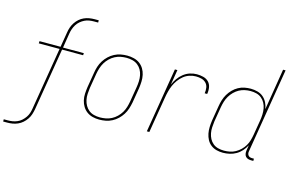

<svg xmlns="http://www.w3.org/2000/svg" viewBox="-133 -1005 2246 1489"><g transform="rotate(15 990.0 -260.0)"><path d="M-20 215V197H13Q32 197 50.5 194Q69 191 87.5 183Q106 175 121 161.5Q136 148 147.5 131.5Q159 115 165 97Q171 79 174 60L257 -442H90L91 -460H260L280 -580Q283 -601 290 -621.5Q297 -642 309.5 -661Q322 -680 339 -695Q356 -710 376.5 -719Q397 -728 418 -731.5Q439 -735 460 -735H493V-717H460Q441 -717 422 -714Q403 -711 385.5 -702.5Q368 -694 352 -680.5Q336 -667 325.5 -650Q315 -633 308.5 -614.5Q302 -596 299 -577L280 -459H447L446 -442H277L194 60Q190 81 183.5 101.5Q177 122 164 141Q151 160 134 175Q117 190 96.5 199Q76 208 55 211.5Q34 215 13 215Z M695 8Q668 8 642 1.5Q616 -5 595.5 -20Q575 -35 561.5 -57Q548 -79 542 -105Q536 -131 537.5 -158.5Q539 -186 543 -213L563 -333Q567 -359 575 -384Q583 -409 597.5 -432Q612 -455 632 -474Q652 -493 676 -505.5Q700 -518 726 -523Q752 -528 778 -528Q805 -528 831.5 -521.5Q858 -515 878.5 -500Q899 -485 912.5 -463Q926 -441 931.5 -415Q937 -389 936 -361.5Q935 -334 931 -307L911 -187Q906 -161 898 -136Q890 -111 875.5 -88Q861 -65 841 -46Q821 -27 797 -14.5Q773 -2 747 3Q721 8 695 8ZM696 -10Q719 -10 743 -14.5Q767 -19 789 -30.5Q811 -42 829.5 -60Q848 -78 860.5 -99Q873 -120 880 -143.5Q887 -167 891 -190L911 -310Q915 -334 916 -358.5Q917 -383 912.5 -406.5Q908 -430 896.5 -450Q885 -470 867 -484Q849 -498 825.5 -504Q802 -510 777 -510Q754 -510 730.5 -505.5Q707 -501 685 -489.5Q663 -478 644.5 -460Q626 -442 613.5 -421Q601 -400 593.5 -376.5Q586 -353 582 -330L562 -210Q559 -186 557.5 -161.5Q556 -137 561 -113.5Q566 -90 577.5 -70Q589 -50 606.5 -36Q624 -22 647.5 -16Q671 -10 696 -10Z M1076 0 1162 -520H1182L1162 -398Q1173 -424 1190 -448.5Q1207 -473 1230.5 -491.5Q1254 -510 1281.5 -519Q1309 -528 1337 -528Q1364 -528 1389.5 -521.5Q1415 -515 1432 -497.5Q1449 -480 1453.5 -454Q1458 -428 1453 -401H1433Q1437 -424 1433.5 -446.5Q1430 -469 1415 -484Q1400 -499 1378.5 -504.5Q1357 -510 1334 -510Q1309 -510 1283 -501.5Q1257 -493 1236 -476Q1215 -459 1198.5 -436.5Q1182 -414 1171.5 -389.5Q1161 -365 1154.5 -339.5Q1148 -314 1144 -289L1096 0Z M1688 8Q1661 8 1636 1.5Q1611 -5 1591 -20.5Q1571 -36 1559 -58.5Q1547 -81 1542 -106.5Q1537 -132 1538 -159Q1539 -186 1543 -213L1563 -333Q1567 -358 1574.5 -382.5Q1582 -407 1595.5 -430Q1609 -453 1628 -472.5Q1647 -492 1670.5 -505Q1694 -518 1719.5 -523Q1745 -528 1770 -528Q1798 -528 1825 -520.5Q1852 -513 1871.5 -496Q1891 -479 1903 -455Q1915 -431 1919 -404L1973 -735H1993L1881 -56Q1879 -47 1880.5 -38Q1882 -29 1887.5 -22Q1893 -15 1901.5 -12.5Q1910 -10 1919 -10H1933V8H1916Q1903 8 1891 4.5Q1879 1 1871 -8Q1863 -17 1861 -30Q1859 -43 1861 -56L1868 -100Q1855 -75 1836 -53.5Q1817 -32 1792.5 -18Q1768 -4 1741 2Q1714 8 1688 8ZM1692 -10Q1715 -10 1738.5 -14.5Q1762 -19 1783.5 -31Q1805 -43 1823 -60.5Q1841 -78 1853.5 -99Q1866 -120 1872.5 -143Q1879 -166 1883 -189L1903 -309Q1907 -333 1908 -357.5Q1909 -382 1905 -405Q1901 -428 1890 -448.5Q1879 -469 1861.5 -483.5Q1844 -498 1821 -504Q1798 -510 1773 -510Q1750 -510 1726.5 -505Q1703 -500 1682 -488.5Q1661 -477 1643 -459Q1625 -441 1612.5 -420Q1600 -399 1593 -376Q1586 -353 1582 -330L1562 -210Q1559 -186 1557.5 -161.5Q1556 -137 1560.5 -114Q1565 -91 1575.5 -71Q1586 -51 1603.5 -36.5Q1621 -22 1644 -16Q1667 -10 1692 -10Z"/></g></svg>

Font: Iosevka Thin
Style: Italic
Weight: 100
Italic angle: -9°
Monospace: yes
Designer: Belleve Invis
Foundry: Belleve Invis
Version: Version 32.5.0; ttfautohint (v1.8.4)